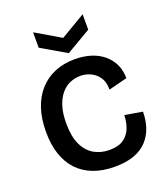

<svg xmlns="http://www.w3.org/2000/svg" viewBox="-163 -1022 997 1147"><g transform="rotate(-20 335.5 -448.0)"><path d="M369 13Q294 13 235 -9Q176 -31 135 -74Q94 -117 73 -179.5Q52 -242 52 -323Q52 -406 73.5 -470.5Q95 -535 136 -580.5Q177 -626 234 -649.5Q291 -673 361 -673Q417 -673 463 -658.5Q509 -644 542.5 -616Q576 -588 594.5 -549Q613 -510 613 -461L495 -431Q496 -477 476.5 -507Q457 -537 425.5 -552.5Q394 -568 358 -568Q325 -568 293.5 -555Q262 -542 237.5 -513.5Q213 -485 198 -440Q183 -395 183 -330Q183 -246 207.5 -194Q232 -142 275 -117Q318 -92 373 -92Q429 -92 462 -114.5Q495 -137 510 -175Q525 -213 526 -258L638 -239Q638 -187 623 -141Q608 -95 576 -60Q544 -25 493 -6Q442 13 369 13ZM183 -909 341 -816 498 -909V-811L341 -719L183 -811Z"/></g></svg>

Font: Bricolage Grotesque SemiBold
Style: Regular
Weight: 600
Designer: Mathieu Triay
Foundry: Atelier Triay
Version: Version 1.000;gftools[0.9.30]